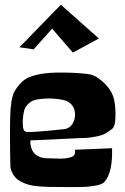

<svg xmlns="http://www.w3.org/2000/svg" viewBox="-20 -784 524 803"><path d="M61.5 -586.4 234.4 -764.2 393.6 -623 284.7 -564 198.2 -664.1 120.6 -577.6ZM281.7 -263.7Q293.9 -283.2 293.9 -303.7Q293.9 -319.8 288.1 -333Q283.7 -343.3 272.9 -352.5Q262.2 -361.8 251.5 -364.3Q219.2 -372.1 184.1 -372.1Q156.7 -372.1 128.9 -366.7Q113.8 -363.8 99.9 -351.1Q85.9 -338.4 81.5 -323.2Q75.2 -297.9 75.2 -273.4V-268.1Q75.7 -247.1 79.8 -240Q84 -232.9 92.3 -231.9Q106 -231.4 132.3 -233.2Q158.7 -234.9 181.4 -237.1Q204.1 -239.3 226.6 -241.7Q249 -244.1 250 -244.1Q258.3 -244.6 267.6 -250.5Q276.9 -256.3 281.7 -263.7ZM428.2 -423.3Q450.2 -398.4 457 -367.9Q463.9 -337.4 462.9 -296.9Q462.4 -273.4 459.2 -262.7Q456.1 -252 450.7 -246.8Q445.3 -241.7 426.3 -229Q412.1 -219.2 385 -213.6Q357.9 -208 337.9 -207L317.9 -206.5L106.9 -196.8Q106 -165 121.1 -145.5Q129.4 -135.3 141.6 -129.9Q153.8 -124.5 161.4 -123.3Q168.9 -122.1 188 -121.8Q207 -121.6 211.4 -121.1Q259.8 -118.2 282.2 -128.9Q290 -132.8 292.7 -139.9Q295.4 -147 293.9 -152.3L293 -157.7L448.7 -164.1Q451.7 -64.5 418 -24.4Q413.1 -18.6 403.8 -14.4Q394.5 -10.3 380.4 -7.8Q366.2 -5.4 353.3 -3.9Q340.3 -2.4 320.1 -2Q299.8 -1.5 286.6 -1.5Q273.4 -1.5 250.5 -1.7Q227.5 -2 217.3 -2Q153.3 -2 119.1 -7.3Q85 -12.7 56.2 -31.2Q43.5 -40 33.9 -56.6Q24.4 -73.2 23.4 -88.4Q20 -242.2 23.4 -313.5Q25.9 -365.7 35.9 -391.1Q45.9 -416.5 72.3 -441.9Q113.8 -482.4 244.1 -480.5Q302.2 -480 345.2 -474.6Q365.2 -472.7 383.3 -461.9Q409.2 -445.8 428.2 -423.3Z"/></svg>

Font: Some Time Later
Style: Regular
Weight: 400
Version: Version 003.300